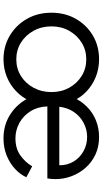

<svg xmlns="http://www.w3.org/2000/svg" viewBox="242 -830 600 1125"><g transform="rotate(90 542.5 -268.0)"><path d="M55 -269Q55 -349 91 -412Q127 -475 188.5 -511.5Q250 -548 328 -548Q383 -548 430.5 -529Q478 -510 514.5 -476Q551 -442 572 -396L550 -395Q571 -442 605.5 -476.5Q640 -511 685.5 -529.5Q731 -548 783 -548Q841 -548 886.5 -526.5Q932 -505 964 -468.5Q996 -432 1013 -386.5Q1030 -341 1030 -293Q1030 -283 1029 -270.5Q1028 -258 1026 -245H604Q606 -188 632.5 -146Q659 -104 701 -81Q743 -58 791 -58Q850 -58 890 -86Q930 -114 955 -156L1019 -122Q1003 -86 970 -55.5Q937 -25 891.5 -6.5Q846 12 791 12Q710 12 646.5 -30.5Q583 -73 551 -144H573Q551 -96 514 -61Q477 -26 429.5 -7Q382 12 328 12Q252 12 190 -24.5Q128 -61 91.5 -124.5Q55 -188 55 -269ZM520 -269Q520 -327 494.5 -373Q469 -419 425.5 -446Q382 -473 328 -473Q274 -473 230.5 -446Q187 -419 161 -373Q135 -327 135 -269Q135 -211 161 -164Q187 -117 230.5 -90Q274 -63 328 -63Q382 -63 425.5 -90Q469 -117 494.5 -164Q520 -211 520 -269ZM949 -315Q949 -363 926.5 -399.5Q904 -436 866 -457Q828 -478 783 -478Q740 -478 701.5 -458Q663 -438 637.5 -401.5Q612 -365 606 -315Z"/></g></svg>

Font: Kosmopol Plus Jakarta Sans
Style: Regular
Weight: 400
Designer: Gumpita Rahayu
Foundry: Tokotype
Version: Version 2.006